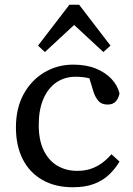

<svg xmlns="http://www.w3.org/2000/svg" viewBox="-20 -776 560 808"><path d="M286 12Q212 12 158 -19Q104 -50 75.5 -106.5Q47 -163 47 -240Q47 -320 79 -379Q111 -438 166 -471Q221 -504 288 -504Q343 -504 383.5 -487.5Q424 -471 449.5 -443.5Q475 -416 483 -383Q479 -362 467 -349Q455 -336 433 -336Q407 -336 394 -351.5Q381 -367 374 -388L346 -480L404 -429Q381 -440 355.5 -446.5Q330 -453 298 -453Q252 -453 217 -429Q182 -405 162.5 -359.5Q143 -314 143 -250Q143 -186 164 -143Q185 -100 221.5 -78.5Q258 -57 305 -57Q338 -57 363.5 -66Q389 -75 410 -90.5Q431 -106 449 -127L483 -96Q465 -66 439.5 -41.5Q414 -17 377 -2.5Q340 12 286 12ZM415 -557 251 -709H333L169 -557L140 -584L272 -756H313L445 -584Z"/></svg>

Font: Source Serif 4
Style: Regular
Weight: 400
Designer: Frank Grießhammer
Foundry: Adobe Systems Incorporated
Version: Version 4.004;hotconv 1.0.116;makeotfexe 2.5.65601